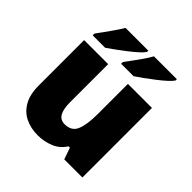

<svg xmlns="http://www.w3.org/2000/svg" viewBox="-205 -918 1079 1079"><g transform="rotate(45 335.0 -378.0)"><path d="M604 -553V0H460L436 -69H425Q399 -27 354 -8.5Q309 10 258 10Q204 10 160 -11Q116 -32 90.5 -77Q65 -122 65 -193V-553H256V-251Q256 -197 271.5 -169Q287 -141 322 -141Q376 -141 394.5 -185Q413 -229 413 -311V-553ZM589 -766V-756Q581 -743 559 -723Q537 -703 508.5 -681Q480 -659 452.5 -639Q425 -619 405 -606H306V-620Q320 -639 339 -664.5Q358 -690 376.5 -717Q395 -744 407 -766ZM362 -766V-756Q354 -743 332 -723Q310 -703 281.5 -681Q253 -659 225.5 -639Q198 -619 179 -606H80V-620Q94 -639 112.5 -664.5Q131 -690 149.5 -717Q168 -744 181 -766Z"/></g></svg>

Font: Noto Sans Cherokee Black
Style: Regular
Weight: 900
Designer: Monotype Design Team
Foundry: Monotype Imaging Inc.
Version: Version 2.001; ttfautohint (v1.8.4.7-5d5b)